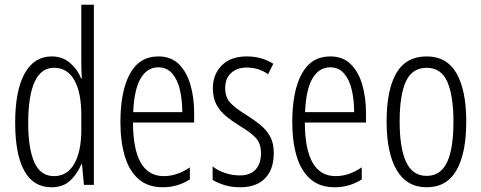

<svg xmlns="http://www.w3.org/2000/svg" viewBox="-20 -780 2031 810"><path d="M197 10Q121 10 82.5 -59.5Q44 -129 44 -262Q44 -398 84 -470Q124 -542 198 -542Q244 -542 276 -514Q308 -486 322 -449H325Q324 -469 323.5 -486Q323 -503 323 -520V-760H376V0H334L326 -87H323Q307 -48 277 -19Q247 10 197 10ZM208 -37Q263 -37 293 -88.5Q323 -140 323 -233V-295Q323 -390 293.5 -442Q264 -494 208 -494Q153 -494 126 -434.5Q99 -375 99 -262Q99 -153 125 -95Q151 -37 208 -37Z M648 -542Q702 -542 735 -509Q768 -476 783.5 -422Q799 -368 799 -305V-263H541Q542 -37 671 -37Q727 -37 781 -74V-23Q756 -7 727.5 1.5Q699 10 667 10Q604 10 564.5 -24.5Q525 -59 506.5 -121Q488 -183 488 -265Q488 -395 528 -468.5Q568 -542 648 -542ZM648 -496Q601 -496 573.5 -449.5Q546 -403 542 -307H749Q749 -358 739 -401Q729 -444 706.5 -470Q684 -496 648 -496Z M1135 -134Q1135 -66 1098.5 -28Q1062 10 993 10Q956 10 926 0.5Q896 -9 877 -21V-78Q898 -61 928.5 -50.5Q959 -40 992 -40Q1035 -40 1058 -64.5Q1081 -89 1081 -133Q1081 -175 1059.5 -198Q1038 -221 993 -248Q959 -269 933.5 -290Q908 -311 893 -339Q878 -367 878 -407Q878 -466 915.5 -504Q953 -542 1021 -542Q1084 -542 1133 -511L1111 -467Q1071 -495 1021 -495Q980 -495 955 -472Q930 -449 930 -408Q930 -370 951.5 -346.5Q973 -323 1021 -294Q1054 -273 1079.5 -252Q1105 -231 1120 -203.5Q1135 -176 1135 -134Z M1373 -542Q1427 -542 1460 -509Q1493 -476 1508.5 -422Q1524 -368 1524 -305V-263H1266Q1267 -37 1396 -37Q1452 -37 1506 -74V-23Q1481 -7 1452.5 1.5Q1424 10 1392 10Q1329 10 1289.5 -24.5Q1250 -59 1231.5 -121Q1213 -183 1213 -265Q1213 -395 1253 -468.5Q1293 -542 1373 -542ZM1373 -496Q1326 -496 1298.5 -449.5Q1271 -403 1267 -307H1474Q1474 -358 1464 -401Q1454 -444 1431.5 -470Q1409 -496 1373 -496Z M1947 -267Q1947 -134 1906 -62Q1865 10 1780 10Q1696 10 1653.5 -62.5Q1611 -135 1611 -268Q1611 -401 1652 -471.5Q1693 -542 1780 -542Q1865 -542 1906 -470.5Q1947 -399 1947 -267ZM1666 -268Q1666 -155 1693.5 -96.5Q1721 -38 1780 -38Q1838 -38 1865.5 -94.5Q1893 -151 1893 -267Q1893 -376 1867 -435Q1841 -494 1780 -494Q1719 -494 1692.5 -436.5Q1666 -379 1666 -268Z"/></svg>

Font: Noto Sans Khmer ExtraCondensed Light
Style: Regular
Weight: 300
Width: 2
Designer: Danh Hong and the Monotype Design Team
Foundry: Monotype Imaging Inc.
Version: Version 2.004; ttfautohint (v1.8.4.7-5d5b)